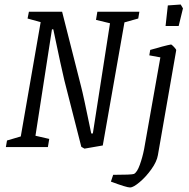

<svg xmlns="http://www.w3.org/2000/svg" viewBox="-20 -651 836 850"><path d="M592 -569 531 -552 435 -7 354 7 340 -1 265 -295Q253 -344 216 -521H210L137 -50L198 -36L192 0H6L11 -29L72 -47L160 -553L102 -569L108 -599H255L339 -268Q348 -235 384 -60H391L467 -548L405 -563L411 -599H597ZM471 153 481 123Q563 123 573 119Q587 112 599 78.5Q611 45 618 9L690 -397L641 -406L645 -430Q672 -438 698.5 -445Q725 -452 737 -454Q740 -454 750.5 -443Q761 -432 760 -428L679 36Q674 65 650 98.5Q626 132 598 155.5Q570 179 556 179Q540 179 471 153ZM723 -627 780 -631 790 -614 771 -536H713Z"/></svg>

Font: Grenze Light
Style: Italic
Weight: 300
Italic angle: -10°
Designer: Renata Polastri
Foundry: Omnibus-Type
Version: Version 1.002; ttfautohint (v1.8)